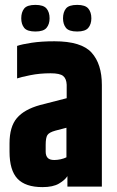

<svg xmlns="http://www.w3.org/2000/svg" viewBox="-20 -764 477 786"><path d="M50 -576Q70 -583 110 -589Q150 -595 203 -595Q313 -595 355 -548.5Q397 -502 397 -416V0H256V-43Q246 -27 221.5 -12.5Q197 2 154 2Q84 2 51.5 -32.5Q19 -67 19 -143V-177Q19 -245 49 -280.5Q79 -316 144 -334L253 -362V-417Q252 -442 238.5 -453Q225 -464 187 -464Q142 -464 103 -456Q64 -448 50 -443ZM252 -120V-241L206 -229Q181 -222 174 -211Q167 -200 167 -171V-143Q167 -127 175 -118Q183 -109 202 -109Q215 -109 228.5 -112Q242 -115 252 -120ZM67 -689Q67 -714 79 -729Q91 -744 125 -744Q158 -744 170.5 -729Q183 -714 183 -689Q183 -665 170.5 -650Q158 -635 125 -635Q91 -635 79 -650Q67 -665 67 -689ZM238 -689Q238 -714 250 -729Q262 -744 296 -744Q329 -744 341.5 -729Q354 -714 354 -689Q354 -665 341.5 -650Q329 -635 296 -635Q262 -635 250 -650Q238 -665 238 -689Z"/></svg>

Font: Khand Variable Light
Style: Regular
Weight: 300
Designer: Satya Rajpurohit
Foundry: Indian Type Foundry
Version: Version 3.000